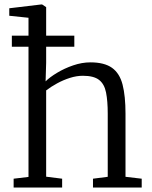

<svg xmlns="http://www.w3.org/2000/svg" viewBox="-20 -839 680 859"><path d="M107.5 -47.5V-759.5L21.5 -768.5V-802L164 -819H168.5L186.5 -807V-558.5L184 -475Q202.5 -493.5 235.2 -513.2Q268 -533 307.2 -546.5Q346.5 -560 384.5 -560Q447 -560 481.2 -535.5Q515.5 -511 528.5 -460Q541.5 -409 541.5 -330V-48L614 -39.5V0H396V-39.5L462 -48V-330.5Q462 -387 454.5 -425Q447 -463 423.2 -481.5Q399.5 -500 351 -500Q322.5 -500 292.8 -490.5Q263 -481 235.5 -466Q208 -451 186.5 -434.5V-48.5L258 -39.5V0H41V-39.5ZM33 -679.5H312.5V-630H33Z"/></svg>

Font: Merriweather 36pt Light
Style: Regular
Weight: 300
Designer: Eben Sorkin
Foundry: Eben Sorkin
Version: Version 2.100